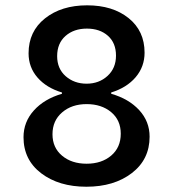

<svg xmlns="http://www.w3.org/2000/svg" viewBox="-20 -690 654 725"><path d="M306.2 15.1Q202.6 15.1 135.7 -35.6Q68.8 -86.4 68.8 -171.9Q68.8 -229.5 107.9 -272.9Q147 -316.4 213.9 -335.9V-340.8Q155.3 -358.4 121.6 -397.2Q87.9 -436 87.9 -488.8Q87.9 -571.3 149.9 -620.6Q211.9 -669.9 309.1 -669.9Q405.3 -669.9 465.6 -621.6Q525.9 -573.2 525.9 -491.2Q525.9 -438 492.2 -398.4Q458.5 -358.9 399.9 -340.8V-335.9Q466.3 -316.9 505.6 -274.2Q544.9 -231.4 544.9 -173.8Q544.9 -87.9 477.8 -36.4Q410.6 15.1 306.2 15.1ZM418 -480Q418 -527.8 387.5 -554.9Q356.9 -582 308.1 -582Q258.8 -582 227.3 -554.2Q195.8 -526.4 195.8 -478Q195.8 -430.7 228 -402.3Q260.3 -374 307.1 -374Q354 -374 386 -403.3Q418 -432.6 418 -480ZM436 -185.1Q436 -236.3 399.7 -266.6Q363.3 -296.9 307.1 -296.9Q251 -296.9 214.6 -265.6Q178.2 -234.4 178.2 -183.1Q178.2 -132.3 214.4 -102.1Q250.5 -71.8 307.1 -71.8Q363.8 -71.8 399.9 -102.5Q436 -133.3 436 -185.1Z"/></svg>

Font: IntelOne Mono Medium
Style: Regular
Weight: 500
Designer: Fred Shallcrass
Foundry: Frere-Jones Type LLC
Version: Version 1.200;hotconv 1.1.0;makeotfexe 2.6.0;FJTRelease1.2